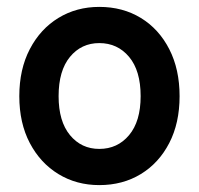

<svg xmlns="http://www.w3.org/2000/svg" viewBox="-20 -526 577 557"><path d="M268 11Q202 11 149.5 -21Q97 -53 66.5 -111Q36 -169 36 -247Q36 -325 66.5 -383.5Q97 -442 149.5 -474Q202 -506 268 -506Q336 -506 388.5 -474Q441 -442 471 -383.5Q501 -325 501 -247Q501 -169 471 -111Q441 -53 388.5 -21Q336 11 268 11ZM268 -94Q321 -94 354.5 -134Q388 -174 388 -247Q388 -321 354.5 -361Q321 -401 268 -401Q216 -401 183 -361Q150 -321 150 -247Q150 -174 183 -134Q216 -94 268 -94Z"/></svg>

Font: Zen Maru Gothic
Style: Bold
Weight: 700
Designer: Yoshimichi Ohira
Foundry: Positype
Version: Version 1.001